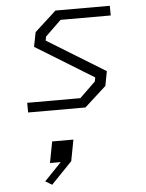

<svg xmlns="http://www.w3.org/2000/svg" viewBox="-59 -547 737 968"><g transform="rotate(-5 310.0 -63.0)"><path d="M76.5 0H366.5L476 -99.5L490 -173L196 -353.5L200 -373.5L280 -451H534L533.5 -500H258.5L149.5 -400.5L135 -327L429 -146.5L425 -126.5L345 -49H76ZM132 353.5 165.5 373.5 271.5 263.5 292 156H184.5L164 263.5H218.5Z"/></g></svg>

Font: Monaspace Krypton ExtraLight
Style: Italic
Weight: 200
Italic angle: -11°
Designer: Riley Cran & the Lettermatic Team
Foundry: Lettermatic
Version: Version 1.101 (Monaspace Krypton)